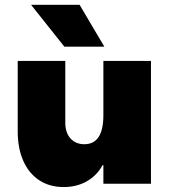

<svg xmlns="http://www.w3.org/2000/svg" viewBox="-20 -754 692 788"><path d="M599.6 0H404.3V-76.2H400.9Q377.9 -33.7 336.4 -10Q294.9 13.7 241.2 13.7Q183.6 13.7 141.1 -14.2Q98.6 -42 75.7 -93.5Q52.7 -145 52.7 -214.8V-503.9H248V-250Q248 -209.5 269.3 -185.8Q290.5 -162.1 326.2 -162.1Q404.3 -162.1 404.3 -281.2V-503.9H599.6ZM107.4 -734.4H306.6L408.2 -562.5H244.1Z"/></svg>

Font: Wanted Sans ExtraBlack
Style: Regular
Weight: 900
Designer: Original Design by Kil Hyung-jin and Kang Hanbin, Wanted Lab, Inc; Hangeul from Source Han Sans by Jang Soo-young and Ka
Foundry: Wanted Lab, Inc.
Version: Version 1.001